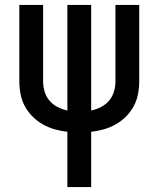

<svg xmlns="http://www.w3.org/2000/svg" viewBox="-20 -755 640 775"><path d="M252 0V-223Q226 -226 201 -233Q176 -240 153 -253Q130 -266 111.5 -284.5Q93 -303 80.5 -326Q68 -349 63 -375Q58 -401 58 -427V-735H154V-427Q154 -406 160 -385.5Q166 -365 179.5 -349Q193 -333 212.5 -323Q232 -313 252 -309V-735H348V-309Q368 -313 387.5 -323Q407 -333 420.5 -349Q434 -365 440 -385.5Q446 -406 446 -427V-735H542V-427Q542 -401 537 -375Q532 -349 519.5 -326Q507 -303 488.5 -284.5Q470 -266 447 -253Q424 -240 399 -233Q374 -226 348 -223V0Z"/></svg>

Font: Iosevka Fixed Curly Md Ex
Style: Regular
Weight: 500
Width: 7
Monospace: yes
Designer: Belleve Invis
Foundry: Belleve Invis
Version: Version 30.1.2